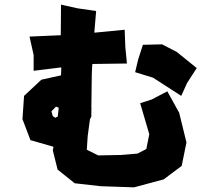

<svg xmlns="http://www.w3.org/2000/svg" viewBox="-20 -766 936 822"><path d="M591.8 -574.2 571.3 -510.7 558.6 -457 634.8 -433.6 689.5 -398.4 755.9 -355.5 781.2 -411.1 822.3 -474.6 736.3 -543.9 673.8 -576.2ZM241.2 -746.1 240.2 -615.2 106.4 -609.4 124 -530.3V-462.9L242.2 -477.5V-467.8L241.2 -443.4L157.2 -424.8L83 -355.5L76.2 -255.9L110.4 -166L209 -137.7L206.1 -122.1L226.6 -40L299.8 18.6L411.1 31.2L553.7 36.1L680.7 2L757.8 -55.7L778.3 -156.2L747.1 -283.2L696.3 -375L628.9 -339.8L580.1 -324.2L619.1 -191.4L606.4 -127.9L568.4 -108.4L497.1 -102.5L400.4 -100.6L351.6 -125L355.5 -183.6L365.2 -255.9L371.1 -266.6V-297.9L372.1 -302.7L371.1 -304.7L373 -448.2L375 -491.2L381.8 -492.2L523.4 -494.1L516.6 -564.5L513.7 -638.7L383.8 -626L391.6 -718.8L311.5 -730.5ZM231.4 -304.7 227.5 -267.6 216.8 -261.7 206.1 -268.6 200.2 -289.1 219.7 -309.6Z"/></svg>

Font: MaokenAssortedSans-Lite
Style: Lite
Weight: 400
Version: Version 1.400